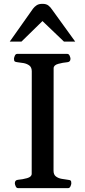

<svg xmlns="http://www.w3.org/2000/svg" viewBox="-20 -971 440 991"><path d="M73.2 0Q64.9 0 60.8 -9.8Q56.6 -19.5 56.6 -24.9Q56.6 -41.5 72.8 -43Q96.2 -44.9 119.9 -51.5Q143.6 -58.1 143.6 -74.2L144 -602.5Q144 -623.5 131.6 -632.8Q119.1 -642.1 102.1 -645.3Q85 -648.4 69.8 -649.9Q59.6 -650.9 55.9 -654.1Q52.2 -657.2 52.2 -668Q52.2 -673.3 56.4 -683.1Q60.5 -692.9 68.8 -692.9H327.1Q335.4 -692.9 339.6 -683.1Q343.8 -673.3 343.8 -668Q343.8 -651.4 327.6 -649.9Q304.2 -647.9 280.5 -641.4Q256.8 -634.8 256.8 -618.7L256.3 -90.3Q256.3 -69.3 268.8 -60.1Q281.2 -50.8 298.6 -47.9Q315.9 -44.9 330.6 -43Q340.8 -42 344.5 -39.1Q348.1 -36.1 348.1 -24.9Q348.1 -19.5 344 -9.8Q339.8 0 331.5 0ZM30.3 -756.3 150.4 -926.3Q158.2 -936.5 169.2 -943.8Q180.2 -951.2 199.2 -951.2Q218.8 -951.2 229.7 -942.6Q240.7 -934.1 248.5 -921.9L368.2 -756.3H310.1L199.2 -862.3L90.8 -756.3Z"/></svg>

Font: Gelasio Medium
Style: Regular
Weight: 500
Designer: Eben Sorkin
Foundry: Eben Sorkin
Version: Version 1.008